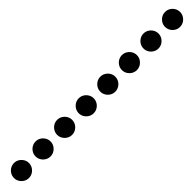

<svg xmlns="http://www.w3.org/2000/svg" viewBox="342 -1638 2516 2516"><g transform="rotate(-45 1600.0 -380.0)"><path d="M80 -380Q80 -342 99 -310.5Q118 -279 149.5 -260Q181 -241 219 -241Q257 -241 288.5 -260Q320 -279 339 -310.5Q358 -342 358 -380Q358 -418 339 -449.5Q320 -481 288.5 -500Q257 -519 219 -519Q181 -519 149.5 -500Q118 -481 99 -449.5Q80 -418 80 -380Z M480 -380Q480 -342 499 -310.5Q518 -279 549.5 -260Q581 -241 619 -241Q657 -241 688.5 -260Q720 -279 739 -310.5Q758 -342 758 -380Q758 -418 739 -449.5Q720 -481 688.5 -500Q657 -519 619 -519Q581 -519 549.5 -500Q518 -481 499 -449.5Q480 -418 480 -380Z M880 -380Q880 -342 899 -310.5Q918 -279 949.5 -260Q981 -241 1019 -241Q1057 -241 1088.5 -260Q1120 -279 1139 -310.5Q1158 -342 1158 -380Q1158 -418 1139 -449.5Q1120 -481 1088.5 -500Q1057 -519 1019 -519Q981 -519 949.5 -500Q918 -481 899 -449.5Q880 -418 880 -380Z M1280 -380Q1280 -342 1299 -310.5Q1318 -279 1349.5 -260Q1381 -241 1419 -241Q1457 -241 1488.5 -260Q1520 -279 1539 -310.5Q1558 -342 1558 -380Q1558 -418 1539 -449.5Q1520 -481 1488.5 -500Q1457 -519 1419 -519Q1381 -519 1349.5 -500Q1318 -481 1299 -449.5Q1280 -418 1280 -380Z M1680 -380Q1680 -342 1699 -310.5Q1718 -279 1749.5 -260Q1781 -241 1819 -241Q1857 -241 1888.5 -260Q1920 -279 1939 -310.5Q1958 -342 1958 -380Q1958 -418 1939 -449.5Q1920 -481 1888.5 -500Q1857 -519 1819 -519Q1781 -519 1749.5 -500Q1718 -481 1699 -449.5Q1680 -418 1680 -380Z M2080 -380Q2080 -342 2099 -310.5Q2118 -279 2149.5 -260Q2181 -241 2219 -241Q2257 -241 2288.5 -260Q2320 -279 2339 -310.5Q2358 -342 2358 -380Q2358 -418 2339 -449.5Q2320 -481 2288.5 -500Q2257 -519 2219 -519Q2181 -519 2149.5 -500Q2118 -481 2099 -449.5Q2080 -418 2080 -380Z M2480 -380Q2480 -342 2499 -310.5Q2518 -279 2549.5 -260Q2581 -241 2619 -241Q2657 -241 2688.5 -260Q2720 -279 2739 -310.5Q2758 -342 2758 -380Q2758 -418 2739 -449.5Q2720 -481 2688.5 -500Q2657 -519 2619 -519Q2581 -519 2549.5 -500Q2518 -481 2499 -449.5Q2480 -418 2480 -380Z M2880 -380Q2880 -342 2899 -310.5Q2918 -279 2949.5 -260Q2981 -241 3019 -241Q3057 -241 3088.5 -260Q3120 -279 3139 -310.5Q3158 -342 3158 -380Q3158 -418 3139 -449.5Q3120 -481 3088.5 -500Q3057 -519 3019 -519Q2981 -519 2949.5 -500Q2918 -481 2899 -449.5Q2880 -418 2880 -380Z"/></g></svg>

Font: text-security-disc
Style: Regular
Weight: 400
Monospace: yes
Foundry: Oskari Noppa
Version: Version 3.000;hotconv 1.0.118;makeotfexe 2.5.65603